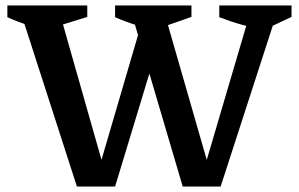

<svg xmlns="http://www.w3.org/2000/svg" viewBox="-20 -684 1095 704"><path d="M650 0 457 -654H578L749 -60H727L902 -654H1001L789 0ZM262 0 51 -654H194L363 -60H341L503 -613L564 -534L402 0ZM152 -576Q114 -582 78 -593.5Q42 -605 7 -621V-664H300V-622ZM550 -576Q512 -582 475 -593.5Q438 -605 402 -621V-664H682V-622ZM951 -576Q908 -582 866.5 -593.5Q825 -605 784 -621V-664H1049V-622Z"/></svg>

Font: Piazzolla Thin
Style: Bold
Weight: 700
Version: Version 2.005